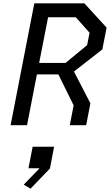

<svg xmlns="http://www.w3.org/2000/svg" viewBox="-20 -750 660 1150"><path d="M43.5 0H142L201 -304.5H329.5L421 -119L398 0H496L521.5 -131L423 -321.5L593 -454L618.5 -584.5L485.5 -730H185.5ZM122 356 163 380 279 259.5 304 129H175.5L150.5 258H217ZM214.5 -373 268 -646.5H434L516.5 -554L502 -480L372.5 -373Z"/></svg>

Font: Monaspace Krypton
Style: Italic
Weight: 400
Italic angle: -11°
Designer: Riley Cran & the Lettermatic Team
Foundry: Lettermatic
Version: Version 1.101 (Monaspace Krypton)